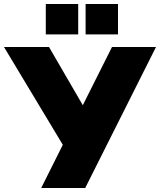

<svg xmlns="http://www.w3.org/2000/svg" viewBox="-49 -940 800 960"><path d="M731 -705 377 0H157L265 -216L-29 -705H196L365 -414L511 -705ZM342 -920V-768H180V-920ZM541 -920V-768H379V-920Z"/></svg>

Font: Nunito Sans Heavy
Style: Regular
Weight: 400
Designer: Vernon Adams
Foundry: Vernon Adams
Version: Version 2.500